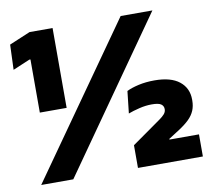

<svg xmlns="http://www.w3.org/2000/svg" viewBox="-73 -722 886 804"><g transform="rotate(-10 370.0 -319.5)"><path d="M200 -299.5H86V-525.5H81L9 -495L13 -601.5L102 -639H200ZM175.5 0H39L489.5 -639H624.5ZM726.5 0H450.5V-96.5L542 -161Q560 -174 573.8 -183.5Q587.5 -193 595.5 -202.2Q603.5 -211.5 603.5 -222.5V-223.5Q603.5 -236.5 593 -244.2Q582.5 -252 553 -252Q527 -252 499.5 -245.2Q472 -238.5 452.5 -231L463 -325Q483 -335 514 -342Q545 -349 581.5 -349Q651.5 -349 687.5 -320.2Q723.5 -291.5 723.5 -242.5V-239Q723.5 -215 715.5 -196Q707.5 -177 690.8 -160.5Q674 -144 647 -126.5L601 -97V-80L545.5 -94H726.5Z"/></g></svg>

Font: Anek Malayalam Medium ExtraBold
Style: Regular
Weight: 800
Version: Version 1.003